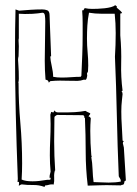

<svg xmlns="http://www.w3.org/2000/svg" viewBox="-20 -733 539 755"><path d="M399 -5Q413 -5 426.5 -4.5Q440 -4 455 -4L459 -6Q467 -6 468 -12Q469 -18 470 -21L475 -23Q473 -53 471 -88.5Q469 -124 467 -153L463 -170Q463 -175 467 -178L462 -180Q461 -209 459 -237.5Q457 -266 457 -295Q457 -318 459.5 -339Q462 -360 462 -363Q462 -370 458 -374Q460 -376 462 -376Q455 -431 456.5 -484Q458 -537 453 -594V-680H455Q459 -680 460 -684L458 -685Q457 -688 439 -703Q439 -708 440 -710Q438 -710 438 -708L433 -713Q428 -708 416.5 -705Q405 -702 391.5 -700.5Q378 -699 364.5 -698.5Q351 -698 342 -698Q327 -698 314 -701Q311 -700 310 -696Q309 -692 305 -692Q304 -692 303 -693Q304 -680 304.5 -667.5Q305 -655 305 -643V-597Q305 -555 303.5 -517.5Q302 -480 300 -435L297 -431Q280 -431 260.5 -429.5Q241 -428 222 -428Q204 -428 189 -431Q189 -440 187.5 -451Q186 -462 183.5 -473Q181 -484 179.5 -493.5Q178 -503 178 -508Q178 -511 179 -512H181Q178 -593 176.5 -629Q175 -665 175 -672Q175 -689 166 -692.5Q157 -696 146 -696Q123 -696 100.5 -694.5Q78 -693 55 -691L41 -696Q40 -658 39.5 -619Q39 -580 39 -540Q39 -413 42 -286.5Q45 -160 50 -30L49 -17L52 -18Q55 -18 55 -14Q55 -12 54.5 -8.5Q54 -5 54 -2Q58 -6 65 -8Q88 -5 110.5 -5.5Q133 -6 155 2L158 -4Q165 -4 171 -6Q177 -8 184 -8Q190 -8 191 -7Q194 -20 193 -35Q192 -50 196 -63L197 -62Q195 -91 194 -119.5Q193 -148 193 -177Q193 -200 193.5 -223Q194 -246 194 -271Q194 -275 197.5 -277Q201 -279 204 -281L306 -280Q309 -280 310.5 -277Q312 -274 312 -271V-269H314Q317 -203 317 -136Q317 -69 325 -3Q355 -4 373.5 -4.5Q392 -5 399 -5ZM407 -15Q390 -15 375.5 -16Q361 -17 348 -17Q345 -39 344 -66.5Q343 -94 339 -115Q341 -117 341 -118Q341 -119 340 -120Q339 -121 339 -123Q337 -146 336 -170Q335 -194 335 -218Q335 -231 335.5 -243Q336 -255 337 -268Q335 -271 334 -272.5Q333 -274 332 -275L330 -272Q329 -273 329 -275Q329 -278 332 -281Q335 -284 335 -286Q335 -288 329.5 -290Q324 -292 316 -297Q306 -295 296 -294Q286 -293 274 -292Q262 -291 246 -291Q230 -291 209 -291Q197 -291 195 -299L189 -290Q187 -291 186 -292Q185 -293 183 -293Q182 -293 181 -292L178 -282Q178 -273 178.5 -264Q179 -255 179 -246Q179 -214 177.5 -183.5Q176 -153 176 -122Q176 -89 179 -58Q178 -53 176.5 -48Q175 -43 175 -38Q175 -33 176 -32L178 -35Q179 -34 179 -30Q179 -26 174 -26H166Q147 -23 134.5 -21.5Q122 -20 108 -20Q80 -20 65 -27Q66 -43 66.5 -58.5Q67 -74 67 -90Q67 -171 60 -250Q53 -329 53 -407L52 -406Q53 -412 53.5 -416Q54 -420 54 -423Q54 -455 52.5 -473.5Q51 -492 51 -498Q51 -502 51.5 -505Q52 -508 53 -512L54 -551Q54 -556 53.5 -562Q53 -568 53 -573Q53 -581 54 -582V-679Q60 -679 66 -678.5Q72 -678 78 -678Q112 -678 129 -680.5Q146 -683 147 -683Q155 -683 156.5 -672Q158 -661 158 -649Q158 -609 157 -571Q156 -533 156 -494Q156 -457 159 -420Q166 -418 168 -416.5Q170 -415 172 -408L178 -414Q188 -415 197.5 -415.5Q207 -416 216 -416Q230 -416 244 -415.5Q258 -415 285 -415Q296 -415 311 -420Q312 -419 315 -419Q319 -419 321 -426Q323 -433 323 -435Q323 -437 322.5 -439.5Q322 -442 322 -444L326 -452Q326 -459 326.5 -464.5Q327 -470 327 -475Q327 -502 324.5 -528Q322 -554 322 -581Q322 -607 323.5 -632.5Q325 -658 330 -683Q342 -681 354 -680Q366 -679 379 -679H431Q433 -660 434 -641.5Q435 -623 435 -603Q435 -556 432 -510Q437 -395 439.5 -276.5Q442 -158 447 -40Q448 -37 451.5 -32Q455 -27 455 -22V-19Q435 -15 407 -15Z"/></svg>

Font: Londrina Sketch
Style: Regular
Weight: 400
Designer: Marcelo Magalhaes
Foundry: Marcelo Magalhães
Version: Version 1.002